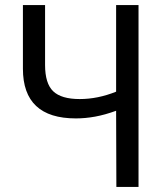

<svg xmlns="http://www.w3.org/2000/svg" viewBox="-20 -734 653 754"><path d="M437 0 436 -299Q392 -283 353.5 -276Q315 -269 278 -269Q70 -269 70 -464V-714H157V-479Q157 -406 189 -375.5Q221 -345 293 -345Q364 -345 436 -374V-714H524V0Z"/></svg>

Font: Noto Sans SemiCondensed
Style: Regular
Weight: 400
Width: 4
Designer: Monotype Design Team
Foundry: Monotype Imaging Inc.
Version: Version 2.013; ttfautohint (v1.8.4.7-5d5b)